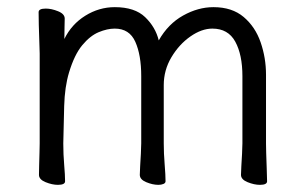

<svg xmlns="http://www.w3.org/2000/svg" viewBox="-20 -506 856 537"><path d="M658 -293Q658 -353 638 -389.5Q618 -426 574 -426Q544 -426 512.5 -404Q481 -382 459.5 -346Q438 -310 438 -268V-105Q438 -77 440.5 -46.5Q443 -16 443 1Q443 6 437 8.5Q431 11 423 11Q407 11 389 3.5Q371 -4 371 -17Q371 -25 372 -41.5Q373 -58 374 -76Q375 -94 375 -105V-293Q375 -352 358.5 -389Q342 -426 301 -426Q280 -426 256 -416Q232 -406 210 -379.5Q188 -353 173 -303Q161 -263 159.5 -209.5Q158 -156 157 -105Q157 -74 159.5 -45Q162 -16 162 1Q162 11 142 11Q126 11 107.5 3.5Q89 -4 89 -17Q89 -25 89.5 -43.5Q90 -62 90.5 -80Q91 -98 91 -105V-356Q91 -366 90 -389Q89 -412 88.5 -436.5Q88 -461 88 -472Q88 -482 108 -482Q124 -482 142.5 -474.5Q161 -467 161 -454Q161 -444 160.5 -430.5Q160 -417 160 -397Q180 -438 218.5 -462Q257 -486 301 -486Q357 -486 386 -458Q415 -430 424 -393Q450 -439 492 -462.5Q534 -486 577 -486Q629 -486 661.5 -458.5Q694 -431 709 -387.5Q724 -344 724 -297V-105Q724 -99 724.5 -78Q725 -57 726 -34Q727 -11 727 1Q727 11 707 11Q691 11 672.5 3.5Q654 -4 654 -17Q654 -25 655 -41.5Q656 -58 657 -76Q658 -94 658 -105Z"/></svg>

Font: Moon Stars Kai T
Style: Regular
Weight: 400
Designer: GuiWonder
Version: Version 1.101